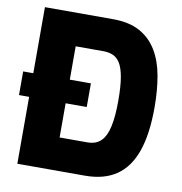

<svg xmlns="http://www.w3.org/2000/svg" viewBox="-82 -819 850 896"><g transform="rotate(10 342.5 -371.0)"><path d="M11 -317V-429H332V-317ZM59 0V-742H380Q459 -742 509.5 -714Q560 -686 590 -636Q620 -586 632 -518Q644 -450 644 -370Q644 -242 615 -160.5Q586 -79 527.5 -39.5Q469 0 380 0ZM232 -155H363Q404 -155 427.5 -178Q451 -201 461.5 -249Q472 -297 472 -370Q472 -439 464.5 -482Q457 -525 443 -547.5Q429 -570 409 -578.5Q389 -587 363 -587H232Z"/></g></svg>

Font: Exo Thin ExtraBold
Style: Regular
Weight: 800
Version: Version 2.000